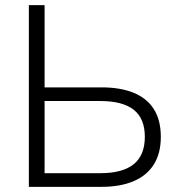

<svg xmlns="http://www.w3.org/2000/svg" viewBox="-20 -725 694 745"><path d="M92 0V-705H153V-386H374Q447 -386 498.5 -365Q550 -344 577 -301.5Q604 -259 604 -194Q604 -130 577 -87Q550 -44 498.5 -22Q447 0 374 0ZM153 -53H369Q456 -53 499 -88Q542 -123 542 -194Q542 -265 499 -299Q456 -333 369 -333H153Z"/></svg>

Font: Nunito Sans 12pt Light
Style: Regular
Weight: 300
Designer: Vernon Adams
Foundry: Vernon Adams
Version: Version 3.101;gftools[0.9.27]